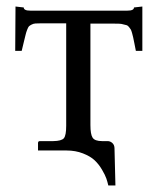

<svg xmlns="http://www.w3.org/2000/svg" viewBox="-20 -462 486 592"><path d="M258.8 -76.2Q258.8 -47.9 265.6 -37.4Q272.5 -26.9 294.9 -26.9H312Q319.8 -26.9 326.2 -21.2Q332.5 -15.6 333 -5.9L335.9 109.9H314Q311.5 99.1 307.9 88.4Q304.2 77.6 294.4 61Q284.7 44.4 271.7 32.2Q258.8 20 235.8 11Q212.9 2 185.1 2H97.2V-21Q97.2 -26.9 103 -26.9H144Q169.9 -27.3 177 -35.9Q184.1 -44.4 184.1 -74.2V-390.1H106.9Q95.7 -390.1 89.4 -389.6Q83 -389.2 77.4 -386.2Q71.8 -383.3 69.3 -380.9Q66.9 -378.4 63.7 -370.1Q60.5 -361.8 59.1 -355.5L53.7 -333.5Q50.3 -317.9 46.9 -305.2H26.9L27.8 -441.9L53.2 -439Q53.2 -429.2 73.2 -429.2H373Q393.1 -429.2 393.1 -439L418.9 -441.9V-305.2H398.9Q397 -314 394.5 -327.6L390.6 -346.7Q389.6 -351.6 387.2 -360.1Q384.8 -368.7 383.1 -371.3Q381.3 -374 377.7 -378.7Q374 -383.3 370.6 -384.3L360.8 -386.7Q354.5 -388.7 347.4 -388.9Q340.3 -389.2 330.1 -389.2H258.8Z"/></svg>

Font: Linux Libertine G
Style: Regular
Weight: 400
Designer: Philipp H. Poll
Foundry: Philipp H. Poll
Version: Version 4.7.5